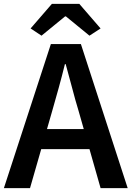

<svg xmlns="http://www.w3.org/2000/svg" viewBox="-22 -965 675 985"><path d="M-2 0 239 -739H393L633 0H494L382 -393Q364 -452 348 -514Q332 -576 315 -636H311Q296 -575 279 -513.5Q262 -452 245 -393L132 0ZM140 -200V-303H489V-200ZM191 -782 135 -819 244 -945H385L494 -819L437 -782L316 -881H312Z"/></svg>

Font: Noto Sans HK Thin SemiBold
Style: Regular
Weight: 600
Version: Version 2.004-H2;hotconv 1.0.118;makeotfexe 2.5.65603